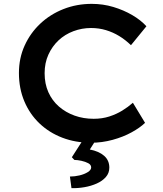

<svg xmlns="http://www.w3.org/2000/svg" viewBox="-20 -729 845 994"><path d="M451 10Q371 10 303 -16Q235 -42 184.5 -90Q134 -138 106 -204.5Q78 -271 78 -351Q78 -428 107.5 -493Q137 -558 188.5 -606.5Q240 -655 308.5 -682Q377 -709 455 -709Q513 -709 566.5 -693Q620 -677 664.5 -651Q709 -625 738 -593L658 -495Q629 -523 597 -542.5Q565 -562 528.5 -573Q492 -584 451 -584Q404 -584 360 -567.5Q316 -551 283 -520Q250 -489 230.5 -446Q211 -403 211 -350Q211 -295 230.5 -251.5Q250 -208 285 -177.5Q320 -147 366 -130.5Q412 -114 465 -114Q509 -114 546 -126Q583 -138 613 -156.5Q643 -175 668 -197L731 -93Q705 -68 661.5 -44Q618 -20 563 -5Q508 10 451 10ZM350 245 342 185Q367 185 392 179Q417 173 434.5 162Q452 151 452 138Q452 124 437 116Q422 108 401.5 103.5Q381 99 365 99L352 85L422 -24H489L445 45Q492 54 519 77.5Q546 101 546 139Q546 167 528 187.5Q510 208 481 221Q452 234 417.5 240Q383 246 350 245Z"/></svg>

Font: Lexend Exa Medium
Style: Regular
Weight: 500
Designer: Bonnie Shaver-Troup, Thomas Jockin
Foundry: Lexend
Version: Version 1.007